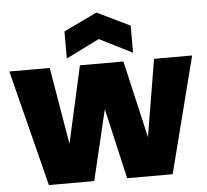

<svg xmlns="http://www.w3.org/2000/svg" viewBox="-55 -866 995 924"><g transform="rotate(-5 442.5 -403.5)"><path d="M885 -561 742 0H522L444 -340L363 0H144L2 -561H197L260 -189L343 -561H553L639 -188L701 -561ZM444 -679 283 -599V-730L444 -807L603 -730V-599Z"/></g></svg>

Font: Fz Poppins ExtBd
Style: Regular
Weight: 800
Designer: Ninad Kale (Devanagari), Jonny Pinhorn (Latin)
Foundry: Indian Type Foundry
Version: Vit hóa bi Vntype.Com & FontZin.Com